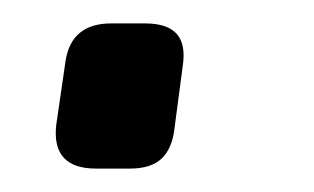

<svg xmlns="http://www.w3.org/2000/svg" viewBox="-20 -144 268 164"><path d="M104 -124Q123 -124 131 -115Q139 -106 136 -87L129 -34Q127 -17 118 -8.5Q109 0 91 0H62Q24 0 28 -37L36 -92Q41 -124 75 -124Z"/></svg>

Font: Exo 2 Medium
Style: Italic
Weight: 500
Italic angle: -8°
Designer: Natanael Gama
Foundry: Natanael Gama
Version: Version 2.010